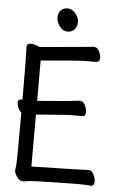

<svg xmlns="http://www.w3.org/2000/svg" viewBox="-61 -948 622 1005"><g transform="rotate(5 250.0 -445.0)"><path d="M98 16Q80 16 66.5 -4Q53 -24 53 -37Q53 -46 56 -59.5Q59 -73 59 -342Q49 -348 42 -365Q35 -382 35 -393Q35 -410 53 -410L59 -409Q59 -613 56 -684Q56 -705 76 -705Q95 -705 126 -692L369 -714Q399 -718 406 -718Q426 -718 435.5 -697.5Q445 -677 445 -663Q445 -640 425 -640H361Q346 -640 136 -622V-410Q300 -423 321 -426Q350 -430 358 -430Q377 -430 386.5 -409.5Q396 -389 396 -374Q396 -351 377 -351H313Q299 -351 136 -338V-65Q418 -71 436 -73Q453 -73 463 -51.5Q473 -30 473 -15Q473 8 454 8Q422 5 377 5Q133 9 123.5 12.5Q114 16 98 16ZM262 -785Q238 -785 221 -808Q204 -831 204 -853Q204 -875 216.5 -890.5Q229 -906 253 -906Q277 -906 295 -884Q313 -862 313 -839Q313 -816 299.5 -800.5Q286 -785 262 -785Z"/></g></svg>

Font: LXGW WenKai Mono Medium
Style: Regular
Weight: 500
Monospace: yes
Designer: LXGW / Fontworks Inc.
Foundry: LXGW / Fontworks Inc.
Version: Version 1.520; June 14, 2025